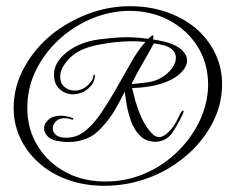

<svg xmlns="http://www.w3.org/2000/svg" viewBox="-20 -583 757 619"><path d="M316 16Q251 16 195.5 -4.5Q140 -25 101 -62Q65 -95 44.5 -139.5Q24 -184 24 -235Q24 -303 57.5 -364.5Q91 -426 147 -472Q198 -513 263.5 -538Q329 -563 399 -563Q466 -563 523 -542Q580 -521 620 -484Q656 -450 676 -406Q696 -362 696 -312Q696 -243 662.5 -181.5Q629 -120 573 -75Q521 -32 454.5 -8Q388 16 316 16ZM328 2Q387 1 442 -21.5Q497 -44 541 -83.5Q585 -123 613.5 -173.5Q642 -224 649 -280Q650 -288 650.5 -295Q651 -302 651 -309Q651 -379 617 -433Q583 -487 524.5 -518Q466 -549 391 -548Q328 -546 270 -520.5Q212 -495 166.5 -452Q121 -409 94.5 -353.5Q68 -298 68 -235Q68 -166 102 -111.5Q136 -57 194.5 -26.5Q253 4 328 2ZM175 -127Q147 -130 134.5 -142.5Q122 -155 122 -169Q122 -185 136.5 -197.5Q151 -210 176 -210Q193 -210 213 -203Q218 -201 216.5 -198.5Q215 -196 210 -198Q199 -202 188 -202Q170 -202 160 -191.5Q150 -181 150 -169Q150 -157 160.5 -148Q171 -139 193 -139Q228 -139 255.5 -161.5Q283 -184 306 -218.5Q329 -253 350 -289Q376 -334 400 -377Q423 -419 449 -448Q439 -449 427.5 -449.5Q416 -450 405 -450Q353 -450 294 -438Q234 -426 204 -395Q174 -364 174 -336Q174 -314 188 -302.5Q202 -291 221 -291Q246 -291 265 -310Q281 -326 281 -337Q282 -345 284.5 -342.5Q287 -340 286 -336Q283 -314 270 -303Q258 -290 243.5 -284.5Q229 -279 215 -279Q191 -279 172.5 -295.5Q154 -312 154 -342Q154 -382 195 -414.5Q236 -447 299 -456Q323 -459 346 -461Q369 -463 390 -463Q408 -463 425 -461.5Q442 -460 458 -458Q469 -469 473 -469Q475 -469 475 -466Q475 -464 473 -456Q484 -454 494.5 -452Q505 -450 514 -448Q549 -438 566 -422Q583 -406 583 -388Q583 -362 551 -338Q519 -314 460 -304Q448 -302 430.5 -300.5Q413 -299 406 -299Q409 -285 415 -263Q421 -241 430.5 -217Q440 -193 452 -175Q462 -160 472 -150.5Q482 -141 493 -141Q507 -141 524 -158Q539 -173 549.5 -193Q560 -213 563 -220Q566 -225 570 -226Q574 -227 571 -220Q569 -214 561.5 -199.5Q554 -185 545 -169.5Q536 -154 528 -146Q519 -136 506.5 -131Q494 -126 481 -126Q449 -126 429 -148Q412 -166 402.5 -192.5Q393 -219 388.5 -245Q384 -271 382 -287Q367 -257 350.5 -228.5Q334 -200 308 -172Q286 -147 258.5 -136Q231 -125 200 -125Q194 -125 188 -125.5Q182 -126 175 -127ZM404 -312 426 -314Q438 -315 452 -317Q493 -322 520 -347Q547 -372 547 -397Q547 -424 512 -436L495 -440Q486 -441 476 -443Q458 -410 440 -379Q421 -347 404 -312Z"/></svg>

Font: Carattere
Style: Regular
Weight: 400
Designer: Robert E. Leuschke
Foundry: Robert E. Leuschke
Version: Version 1.010; ttfautohint (v1.8.3)